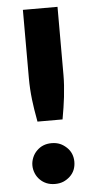

<svg xmlns="http://www.w3.org/2000/svg" viewBox="-53 -762 398 801"><g transform="rotate(-5 146.0 -361.5)"><path d="M74.2 -728.5H219.2V-442.4Q219.2 -402.8 213.4 -351.6Q208.5 -310.1 199.2 -258.8H94.2Q83.5 -316.9 79.6 -351.6Q74.2 -398.4 74.2 -442.4ZM57.1 -78.6Q57.1 -95.2 64 -111.8Q70.8 -127.9 82.5 -139.2Q95.2 -151.9 109.9 -157.7Q125.5 -164.1 145 -164.1Q164.1 -164.1 179.7 -157.7Q193.8 -151.9 207.5 -139.2Q220.2 -127.4 226.6 -111.8Q232.9 -96.2 232.9 -78.6Q232.9 -60.5 226.6 -44.9Q220.2 -29.3 207.5 -17.6Q194.8 -5.9 179.7 0.5Q164.1 6.8 145 6.8Q125.5 6.8 109.9 0.5Q94.2 -5.9 82.5 -17.6Q70.8 -28.8 64 -44.9Q57.1 -61.5 57.1 -78.6Z"/></g></svg>

Font: Lato-ExtraBold
Style: Regular
Weight: 500
Designer: Lukasz Dziedzic with Adam Twardoch and Botio Nikoltchev
Foundry: tyPoland Lukasz Dziedzic
Version: ""